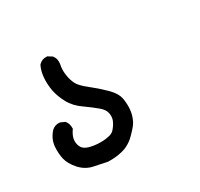

<svg xmlns="http://www.w3.org/2000/svg" viewBox="-101 -433 702 675"><g transform="rotate(-30 250.0 -95.0)"><path d="M160.2 119.1Q132.8 113.3 106 107.9Q76.2 101.6 54.2 77.1Q33.2 53.2 27.8 30.3Q22.5 7.8 24.4 -20Q26.9 -49.8 48.3 -73.7L48.8 -74.2L49.3 -74.7Q63 -87.4 82.5 -85L84 -84.5L85 -84L97.7 -78.1L100.1 -77.1L101.6 -75.2Q106.4 -69.3 108.6 -61.5Q110.8 -53.7 110.4 -45.4V-42.5L108.4 -40.5Q94.7 -20 94.2 -3.9Q93.8 12.2 101.1 24.4Q104.5 29.8 110.6 33.9Q116.7 38.1 126.5 41Q137.2 43.9 148.4 45.4Q159.7 46.9 171.4 46.9Q183.1 46.9 192.6 45.7Q202.1 44.4 209.5 42.5Q216.3 40.5 221.7 36.9Q227.1 33.2 231.4 27.3Q241.2 15.6 246.6 2Q251.5 -10.7 248.5 -26.4Q246.1 -41.5 228.5 -56.6Q218.8 -64.9 206.8 -74Q194.8 -83 181.2 -92.8Q150.9 -113.3 135.3 -142.1Q120.6 -169.4 115.2 -196.3Q110.4 -223.1 112.3 -249Q114.3 -274.9 124 -294.4L125 -295.9L126 -296.9Q138.7 -310.1 157.7 -308.6H160.2L162.1 -307.1L174.8 -299.3L176.3 -298.3L177.2 -297.4Q183.1 -290 185.1 -281.2Q187 -272.5 185.5 -262.7Q180.7 -240.7 184.1 -219.7Q187 -198.2 195.3 -181.6Q203.1 -165.5 230 -144.5Q259.3 -121.6 284.7 -96.7Q312 -70.3 316.4 -45.9Q320.3 -22.9 318.4 -1.5Q317.4 9.3 314.7 19Q312 28.8 308.1 37.1Q307.1 40 305.4 42.7Q303.7 45.4 302 48.3Q300.3 51.3 297.9 54.2Q295.4 57.1 293 60.1Q290.5 63 287.6 66.2Q284.7 69.3 281.5 72.8Q278.3 76.2 274.9 79.6Q266.6 88.4 257.8 94.7Q249 101.1 239.5 105.7Q230 110.4 220.2 112.8Q192.4 120.1 161.6 119.1H161.1Z"/></g></svg>

Font: NaikaiFont
Style: Bold
Weight: 700
Version: Version 1.89